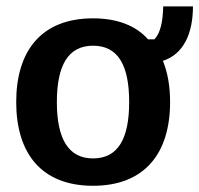

<svg xmlns="http://www.w3.org/2000/svg" viewBox="-20 -570 625 602"><path d="M271.7 12.5C434.2 12.5 513.3 -90 513.3 -250C513.3 -299.2 505.8 -342.5 490.8 -379.2C555 -400 585 -464.2 585 -550H491.7C490.8 -503.3 483.3 -466.7 464.2 -446.7H444.2C406.7 -489.2 348.3 -512.5 271.7 -512.5C109.2 -512.5 30.8 -410 30.8 -250C30.8 -90 109.2 12.5 271.7 12.5ZM271.7 -73.3C194.2 -73.3 158.3 -135 158.3 -250C158.3 -365.8 194.2 -426.7 271.7 -426.7C350 -426.7 385 -365.8 385 -250C385 -135 350 -73.3 271.7 -73.3Z"/></svg>

Font: Familjen Grotesk SemiBold
Style: Regular
Weight: 600
Designer: Anders Wikstroem, Jonas Baeckman, Matilda Gysing, Kristian Moeller
Foundry: Familjen STHLM AB
Version: Version 2.000